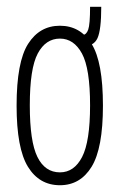

<svg xmlns="http://www.w3.org/2000/svg" viewBox="-20 -539 353 567"><path d="M157 8Q96 8 62.5 -46.5Q29 -101 29 -227Q29 -356 63 -409.5Q97 -463 157 -463Q217 -463 250.5 -409.5Q284 -356 284 -227Q284 -101 250.5 -46.5Q217 8 157 8ZM157 -30Q199 -30 222.5 -75.5Q246 -121 246 -228Q246 -337 222 -381Q198 -425 157 -425Q115 -425 91.5 -381Q68 -337 68 -228Q68 -121 90.5 -75.5Q113 -30 157 -30ZM279 -519Q279 -451 268 -426.5Q257 -402 224 -402V-436Q235 -436 240.5 -451.5Q246 -467 246 -519Z"/></svg>

Font: Inconsolata ExtraCondensed Light
Style: Regular
Weight: 300
Width: 2
Monospace: yes
Designer: Raph Levien, Cyreal, Brenton Simpson
Foundry: Raph Levien, Cyreal, Google
Version: Version 3.100; ttfautohint (v1.8.4.7-5d5b)